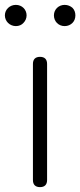

<svg xmlns="http://www.w3.org/2000/svg" viewBox="-35 -767 329 787"><path d="M100 -267V-29C100 -10 110 0 129 0C148 0 158 -10 158 -29V-267V-505C158 -524 148 -534 129 -534C110 -534 100 -524 100 -505ZM61 -673C69 -681 74 -692 74 -704C74 -728 55 -747 30 -747C5 -747 -15 -728 -15 -704C-15 -692 -10 -681 -2 -673C6 -665 18 -660 30 -660C43 -660 54 -665 61 -673ZM262 -735C254 -742 243 -747 230 -747C205 -747 186 -728 186 -704C186 -679 205 -660 230 -660C243 -660 254 -665 262 -673C270 -681 274 -692 274 -704C274 -716 270 -727 262 -735Z"/></svg>

Font: GenSenRounded2 TW L
Style: Regular
Weight: 300
Version: Version 2.100;PS 2.1;hotconv 16.6.51;makeotf.lib2.5.65220 DE